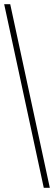

<svg xmlns="http://www.w3.org/2000/svg" viewBox="-20 -780 259 921"><path d="M190 121H219L29 -760H0Z"/></svg>

Font: Noto Serif Lao ExtraCondensed Thin
Style: Regular
Weight: 100
Width: 2
Designer: Monotype Design Team
Foundry: Monotype Imaging Inc.
Version: Version 2.003